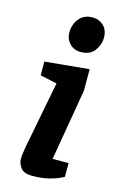

<svg xmlns="http://www.w3.org/2000/svg" viewBox="-114 -776 527 832"><g transform="rotate(15 149.5 -359.5)"><path d="M117.6 6.4Q81.3 6.4 67 -12.8Q52.7 -31.9 52.7 -52.3Q52.7 -66.7 55.6 -84.2Q58.4 -101.8 60.2 -112.3L117.2 -407.8L41.9 -424V-485.6L240.1 -504.6V-407.9L185.6 -87.7H257.2V-26.2Q254.4 -24.2 237.1 -16.3Q219.8 -8.4 190 -1Q160.2 6.4 117.6 6.4ZM182.7 -566.3Q151.9 -566.3 132.8 -586.7Q113.7 -607.2 113.7 -636.3Q113.7 -657.4 122.4 -677.9Q131.2 -698.4 149.4 -711.5Q167.5 -724.7 195.2 -724.7Q224.3 -724.7 244.5 -705.4Q264.7 -686.1 264.7 -652.1Q264.7 -620.6 244.5 -593.5Q224.3 -566.3 182.7 -566.3Z"/></g></svg>

Font: Faustina Light
Style: Italic
Weight: 300
Italic angle: -8°
Designer: Alfonso Garcia
Foundry: http://www.omnibus-type.com
Version: Version 1.200